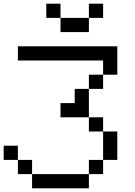

<svg xmlns="http://www.w3.org/2000/svg" viewBox="-20 -1020 732 1040"><path d="M461.5 -923.1V-1000H538.5V-923.1ZM307.7 -923.1H461.5V-846.2H307.7ZM230.8 -1000H307.7V-923.1H230.8ZM307.7 -384.6V-461.5H384.6V-538.5H461.5V-615.4H538.5V-692.3H76.9V-769.2H615.4V-615.4H538.5V-538.5H461.5V-384.6ZM461.5 -384.6H538.5V-307.7H461.5ZM538.5 -307.7H615.4V-153.8H538.5ZM538.5 -153.8V-76.9H461.5V-153.8ZM461.5 -76.9V0H153.8V-76.9ZM153.8 -76.9H76.9V-153.8H153.8ZM76.9 -153.8H0V-230.8H76.9Z"/></svg>

Font: Mintsoda - Lime Green 13x16
Style: Regular
Weight: 400
Designer: Mintsoda-15
Version: Version 1.0